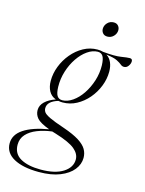

<svg xmlns="http://www.w3.org/2000/svg" viewBox="-211 -774 817 1085"><g transform="rotate(15 197.5 -231.0)"><path d="M125 232.5Q32 232.5 -21.8 202.8Q-75.5 173 -75.5 118Q-75.5 67.5 -25.5 34Q24.5 0.5 119.5 -16Q63.5 -37 46 -57.5Q28.5 -78 28.5 -104Q28.5 -132 51.2 -153.8Q74 -175.5 112.5 -188.5Q84.5 -199 71 -224Q57.5 -249 57.5 -283.5Q57.5 -326.5 73.8 -368.5Q90 -410.5 119 -445.2Q148 -480 186.2 -501Q224.5 -522 268 -522Q286 -522 301.5 -517.5Q371.5 -511 406.2 -516.8Q441 -522.5 456.5 -522.5Q471.5 -522.5 471.5 -507.5Q471.5 -493.5 461.5 -479.8Q451.5 -466 436.5 -466Q425 -466 416 -474Q407 -482 387.2 -492Q367.5 -502 323 -507.5Q343.5 -494.5 353.5 -471.2Q363.5 -448 363.5 -418Q363.5 -375 347 -333Q330.5 -291 301.5 -257Q272.5 -223 234.5 -202.5Q196.5 -182 153 -182Q140.5 -182 129 -184.5Q67.5 -166 67.5 -126Q67.5 -113 75.2 -102.2Q83 -91.5 110.5 -78.2Q138 -65 197.5 -45Q257 -24.5 290 -3.5Q323 17.5 336.2 40.2Q349.5 63 349.5 90Q349.5 127.5 323.8 160Q298 192.5 248 212.5Q198 232.5 125 232.5ZM148.5 -193.5Q178.5 -194 208.5 -214.8Q238.5 -235.5 262.5 -271Q286.5 -306.5 300.8 -351Q315 -395.5 314 -442.5Q312.5 -479 302.8 -494.8Q293 -510.5 272.5 -510.5Q242 -510 212.2 -489.2Q182.5 -468.5 158.2 -433Q134 -397.5 120 -353Q106 -308.5 107 -261.5Q108 -225 117.8 -209.2Q127.5 -193.5 148.5 -193.5ZM-30 114Q-30 167 14 191.8Q58 216.5 132 216.5Q216 216.5 262.8 186.5Q309.5 156.5 309.5 110Q309.5 77.5 277.8 50.8Q246 24 161.5 -2Q150 -5.5 140 -8.5Q92.5 -2.5 54 12.8Q15.5 28 -7.2 53Q-30 78 -30 114ZM301.5 -607Q284 -607 274.8 -617.8Q265.5 -628.5 265.5 -643Q265.5 -663 280.2 -678.5Q295 -694 317 -694Q334 -694 343.2 -683.2Q352.5 -672.5 352.5 -658Q352.5 -638 337.8 -622.5Q323 -607 301.5 -607Z"/></g></svg>

Font: Newsreader Display Light
Style: Italic
Weight: 300
Italic angle: -17°
Designer: Hugues Gentile
Foundry: Production Type
Version: Version 1.001